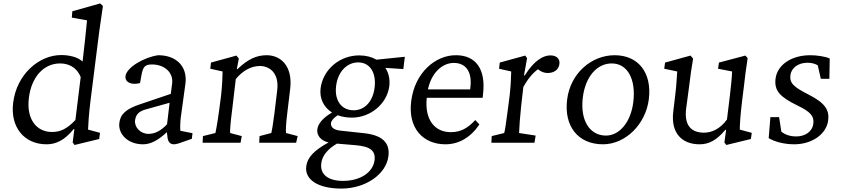

<svg xmlns="http://www.w3.org/2000/svg" viewBox="-20 -835 4917 1123"><path d="M416 13 560 -22 565 -58 495 -77C496 -100 499 -163 509 -243L543 -513C555 -613 567 -702 582 -800L566 -815L403 -769L400 -732L489 -716C487 -688 470 -531 463 -475C434 -502 384 -513 338 -513C207 -513 77 -399 57 -234C39 -92 121 9 252 9C307 9 357 -14 411 -80L415 -79L405 -2ZM149 -263C163 -380 232 -464 332 -464C380 -464 429 -442 452 -384L421 -133C371 -80 332 -63 284 -63C195 -63 133 -136 149 -263Z M816 9C860 9 904 -13 956 -62L960 -30C963 -5 976 9 997 9C1008 9 1027 4 1047 -4L1102 -23L1106 -56L1035 -70C1033 -84 1034 -118 1037 -145L1065 -349C1076 -447 1011 -512 905 -512C821 -500 720 -440 714 -390C710 -354 747 -336 799 -349L807 -393C816 -445 828 -458 869 -458C942 -458 994 -411 987 -349L979 -286L799 -225C718 -198 684 -168 678 -116C670 -51 728 9 816 9ZM770 -131C774 -163 791 -183 829 -194L972 -234L957 -108C921 -70 887 -52 848 -52C802 -52 765 -91 770 -131Z M1165 0H1387L1394 -39L1326 -57C1325 -75 1328 -118 1338 -194L1359 -372C1397 -420 1448 -449 1500 -449C1553 -449 1615 -412 1601 -304L1585 -171C1576 -101 1571 -75 1567 -57L1498 -39L1496 0H1712L1721 -39L1653 -57C1650 -72 1654 -123 1661 -180L1677 -313C1694 -451 1620 -512 1540 -512C1480 -512 1430 -489 1368 -430L1365 -431L1377 -492L1363 -510L1214 -469L1210 -433L1282 -417C1282 -390 1279 -328 1273 -276L1261 -184C1250 -103 1243 -74 1240 -57L1167 -39Z M1977 268C2117 268 2239 185 2252 78C2262 -4 2211 -45 2109 -56L1970 -71C1932 -75 1913 -92 1916 -115C1918 -129 1929 -143 1955 -161C1979 -152 2007 -147 2038 -147C2147 -147 2244 -228 2257 -331C2262 -372 2253 -409 2234 -438L2339 -431L2348 -503L2182 -486C2154 -502 2120 -511 2081 -511C1966 -511 1869 -428 1855 -318C1848 -258 1874 -207 1922 -177C1871 -147 1840 -113 1836 -78C1831 -42 1860 -10 1902 -2C1814 46 1777 88 1771 139C1762 217 1842 268 1977 268ZM1859 121C1864 76 1897 36 1951 5L2057 14C2145 21 2177 46 2171 101C2162 174 2087 223 1986 223C1900 223 1851 186 1859 121ZM1946 -333C1956 -414 2008 -470 2075 -470C2143 -470 2182 -411 2171 -322C2161 -242 2114 -190 2048 -190C1977 -190 1935 -248 1946 -333Z M2585 9C2662 9 2731 -29 2784 -107L2760 -133C2714 -83 2672 -62 2617 -62C2522 -62 2463 -135 2476 -263H2803L2805 -283C2823 -431 2763 -511 2649 -512C2528 -514 2405 -410 2385 -242C2365 -84 2456 9 2585 9ZM2483 -312C2505 -416 2572 -467 2634 -467C2705 -467 2743 -415 2731 -322L2730 -312Z M2854 0H3106L3113 -42L3016 -57C3017 -87 3022 -159 3028 -213L3041 -326C3068 -375 3098 -410 3127 -430C3143 -416 3162 -408 3183 -408C3219 -408 3248 -426 3252 -461C3256 -493 3233 -511 3199 -511C3160 -511 3106 -485 3049 -393L3045 -395L3063 -495L3052 -510L2903 -469L2899 -433L2970 -417C2970 -390 2967 -329 2961 -277L2949 -184C2939 -106 2933 -69 2929 -57L2856 -39Z M3507 9C3638 9 3757 -108 3775 -255C3794 -409 3714 -512 3575 -512C3440 -512 3316 -407 3297 -252C3278 -98 3360 9 3507 9ZM3389 -266C3404 -386 3471 -464 3558 -464C3650 -464 3701 -372 3684 -237C3670 -123 3605 -42 3524 -42C3429 -42 3372 -131 3389 -266Z M4307 -77C4307 -101 4309 -151 4321 -249L4331 -329C4338 -391 4342 -424 4353 -495L4340 -510L4185 -469L4180 -433L4262 -417C4261 -383 4255 -326 4249 -275L4232 -136C4192 -80 4141 -59 4098 -59C4028 -59 3981 -96 3993 -198L4011 -333C4018 -391 4025 -443 4034 -492L4019 -510L3870 -469L3865 -433L3941 -417C3938 -374 3936 -331 3930 -284L3918 -183C3902 -54 3971 9 4072 9C4125 9 4170 -13 4223 -76L4227 -75L4217 -2L4228 13L4372 -22L4377 -58Z M4625 9C4729 9 4814 -50 4824 -131C4832 -194 4803 -234 4709 -282C4625 -325 4597 -347 4603 -396C4609 -437 4647 -468 4703 -468C4728 -468 4748 -462 4763 -453L4781 -374H4831L4833 -493C4805 -505 4758 -512 4719 -512C4608 -512 4526 -455 4516 -374C4508 -304 4542 -268 4644 -218C4722 -181 4743 -154 4737 -112C4732 -66 4690 -37 4638 -37C4602 -37 4574 -46 4550 -65L4537 -150H4486L4476 -27C4512 -5 4570 9 4625 9Z"/></svg>

Font: TPK Tissa Web
Style: Italic
Weight: 400
Italic angle: -7°
Designer: Jacques Le Bailly, Suppakit Chalermlarp | Katatrad Co.,Ltd.
Foundry: Jacques Le Bailly, Cadson Demak Co.,Ltd.
Version: Version 5.000;Glyphs 3.1.2 (3151)